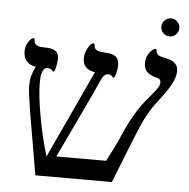

<svg xmlns="http://www.w3.org/2000/svg" viewBox="-52 -776 812 827"><g transform="rotate(5 354.0 -362.5)"><path d="M700.2 -500Q700.2 -476.6 684.3 -445.6Q668.5 -414.6 626 -359.9Q600.1 -327.6 579.1 -286.1Q558.1 -244.6 528.8 -168.9L461.9 0H130.9L84 -274.9Q70.8 -356.9 70.8 -377.9Q70.8 -406.7 75.7 -425Q80.6 -443.4 91.8 -465.8Q38.1 -475.1 38.1 -528.8Q38.1 -550.3 50 -569.1Q62 -587.9 73.2 -587.9Q77.1 -587.9 77.1 -579.1Q77.1 -554.2 111.3 -552.7L135.3 -551.8Q159.7 -550.3 171.9 -540.5Q184.1 -530.8 184.1 -508.8Q184.1 -491.2 179.4 -471.7Q174.8 -452.1 170.9 -452.1Q168 -452.1 166.5 -454.1Q155.3 -464.8 145 -464.8Q133.8 -464.8 128.4 -458.7Q123 -452.6 119.1 -439Q115.2 -425.3 115.2 -397.9Q115.2 -344.2 131.6 -253.4Q147.9 -162.6 171.9 -85Q192.4 -130.9 249.5 -252.4L348.1 -464.8Q322.8 -468.3 308.8 -482.2Q294.9 -496.1 294.9 -520Q294.9 -542.5 307.4 -565.2Q319.8 -587.9 331.1 -587.9Q336.9 -587.9 336.9 -578.1Q336.9 -557.1 369.1 -554.2L393.1 -551.8Q419.4 -550.3 432.1 -539.1Q444.8 -527.8 444.8 -502.9Q444.8 -485.8 439.7 -467Q434.6 -448.2 430.2 -448.2Q427.7 -448.2 421.9 -454.1Q417.5 -460.9 404.8 -460.9Q389.6 -460.9 378.9 -439.9Q357.9 -391.6 296.4 -262.7L213.9 -88.9H429.2Q469.7 -166 484.9 -203.1Q526.9 -300.8 575.2 -359.9L601.6 -391.6Q618.7 -411.6 625.7 -423.6Q632.8 -435.5 632.8 -444.8Q632.8 -452.6 628.7 -457.8Q624.5 -462.9 610.8 -465.8Q585.4 -472.2 572.3 -485.4Q559.1 -498.5 559.1 -523.9Q559.1 -540.5 565.9 -555.2Q572.8 -569.8 583 -578.9Q593.3 -587.9 599.1 -587.9Q605 -587.9 605 -577.1Q605 -570.8 610.8 -564.7Q616.7 -558.6 627.9 -556.2L653.8 -549.8Q700.2 -539.6 700.2 -500ZM615.7 -685.5Q615.7 -701.2 627.4 -712.9Q639.2 -724.6 654.8 -724.6Q670.4 -724.6 682.1 -712.9Q693.8 -701.2 693.8 -685.5Q693.8 -669.9 682.4 -658.2Q670.9 -646.5 654.8 -646.5Q638.2 -646.5 627 -658.2Q615.7 -669.9 615.7 -685.5Z"/></g></svg>

Font: Liberation Serif
Style: Regular
Weight: 400
Designer: Steve Matteson
Foundry: Ascender Corporation
Version: Version 2.1.5